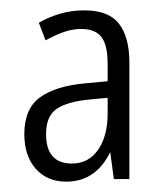

<svg xmlns="http://www.w3.org/2000/svg" viewBox="-20 -742 323 371"><path d="M143 -722Q190 -722 210 -696Q230 -670 230 -621V-396H200L193 -448Q165 -391 108 -391Q71 -391 49 -416Q27 -441 27 -483Q27 -532 57.5 -554Q88 -576 145 -581L188 -585V-618Q188 -655 176 -670.5Q164 -686 137 -686Q119 -686 101.5 -679.5Q84 -673 68 -664L55 -698Q74 -709 96 -715.5Q118 -722 143 -722ZM156 -550Q111 -546 90 -532Q69 -518 69 -483Q69 -426 119 -426Q151 -426 169.5 -452.5Q188 -479 188 -523V-553Z"/></svg>

Font: Noto Sans Gurmukhi ExtraCondensed Light
Style: Regular
Weight: 300
Width: 2
Designer: Jelle Bosma - Monotype Design Team
Foundry: Monotype Imaging Inc.
Version: Version 2.004; ttfautohint (v1.8.4.7-5d5b)